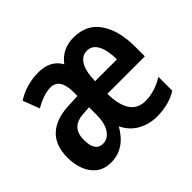

<svg xmlns="http://www.w3.org/2000/svg" viewBox="-128 -742 939 939"><g transform="rotate(-45 342.0 -272.0)"><path d="M467 -553Q557 -553 602.5 -486Q648 -419 648 -309V-241H389Q391 -84 496 -84Q561 -84 624 -123V-27Q564 10 483 10Q430 10 385 -14.5Q340 -39 316 -89Q260 10 165 10Q118 10 88 -14Q58 -38 44 -76Q30 -114 30 -158Q30 -242 77 -286Q124 -330 212 -334L278 -337V-363Q278 -460 214 -460Q168 -460 105 -424L72 -510Q104 -531 143 -542.5Q182 -554 224 -554Q308 -554 342 -492Q387 -553 467 -553ZM467 -461Q433 -461 412.5 -429Q392 -397 390 -327H541Q541 -388 522.5 -424.5Q504 -461 467 -461ZM238 -255Q148 -251 148 -162Q148 -83 202 -83Q236 -83 257.5 -116Q279 -149 279 -206V-258Z"/></g></svg>

Font: Noto Sans Bengali ExtraCondensed SemiBold
Style: Regular
Weight: 600
Width: 2
Designer: Joana Ranito - Universal Thirst; Jelle Bosma - Monotype Design Team
Foundry: Universal Thirst ehf.
Version: Version 3.000; ttfautohint (v1.8.4.7-5d5b)